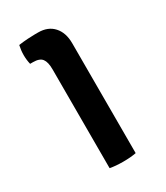

<svg xmlns="http://www.w3.org/2000/svg" viewBox="-134 -557 537 622"><g transform="rotate(-30 134.0 -246.0)"><path d="M190 0Q169.5 4 141.5 4Q113.5 4 92.5 0V-370Q92.5 -397 83.2 -409.2Q74 -421.5 49.5 -421.5H38.5Q34.5 -438.5 34.5 -456Q34.5 -465 35.5 -473.8Q36.5 -482.5 38.5 -492Q57 -494.5 73 -495.5Q89 -496.5 99.5 -496.5H112Q148.5 -496.5 169.2 -473.5Q190 -450.5 190 -411Z"/></g></svg>

Font: Signika Negative
Style: Regular
Weight: 400
Designer: Anna Giedry
Foundry: Anna Giedry
Version: Version 2.001